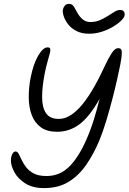

<svg xmlns="http://www.w3.org/2000/svg" viewBox="-20 -958 660 985"><path d="M437 -785Q399 -785 372 -799Q345 -813 329 -834Q313 -855 306.5 -876Q300 -897 303 -910Q305 -919 312 -928.5Q319 -938 334 -938Q351 -938 359.5 -923.5Q368 -909 376 -894Q388 -872 404.5 -858.5Q421 -845 444 -845Q468 -845 488.5 -853Q509 -861 533 -876Q551 -887 566.5 -897Q582 -907 596 -907Q610 -907 615.5 -898.5Q621 -890 619 -878Q617 -867 600.5 -851Q584 -835 558.5 -820Q533 -805 501.5 -795Q470 -785 437 -785ZM206 7Q148 7 110 -17Q72 -41 54 -74.5Q36 -108 36 -134Q36 -154 43 -167.5Q50 -181 60 -181Q69 -181 76 -168.5Q83 -156 91.5 -137Q100 -118 115 -99Q130 -80 154.5 -67.5Q179 -55 219 -55Q286 -55 334 -102Q382 -149 422 -239Q445 -291 462 -346.5Q479 -402 491 -451Q440 -360 388.5 -321Q337 -282 273 -282Q221 -282 189.5 -305Q158 -328 143 -367.5Q128 -407 127.5 -456.5Q127 -506 137 -559Q151 -630 176 -672.5Q201 -715 224 -715Q236 -715 237.5 -707Q239 -699 237 -690Q233 -673 225 -646Q217 -619 210 -584Q196 -513 196 -460Q196 -407 216 -377.5Q236 -348 281 -348Q318 -348 353 -374Q388 -400 420.5 -445.5Q453 -491 482 -547Q502 -586 519.5 -623.5Q537 -661 553.5 -686Q570 -711 586 -711Q605 -711 605 -689Q605 -667 597 -626Q591 -596 580.5 -549Q570 -502 555.5 -446.5Q541 -391 524.5 -336.5Q508 -282 490 -238Q461 -169 423 -113.5Q385 -58 332.5 -25.5Q280 7 206 7Z"/></svg>

Font: Shantell Sans Normal
Style: Italic
Weight: 300
Italic angle: -11.31°
Designer: Stephen Nixon, Anya Danilova, Shantell Martin
Foundry: Arrow Type
Version: Version 1.008;[a672d596b]